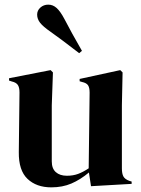

<svg xmlns="http://www.w3.org/2000/svg" viewBox="-20 -792 607 827"><path d="M61 -137 64 -394Q64 -416 56.5 -426.5Q49 -437 31 -441L19 -445V-455L198 -490L208 -480L203 -338V-97Q203 -66 220.5 -50.5Q238 -35 268 -35Q295 -35 316.5 -43Q338 -51 362 -67L366 -393Q366 -415 359 -425Q352 -435 333 -439L323 -442V-452L498 -490L508 -480L505 -338V-67Q505 -44 511.5 -32Q518 -20 537 -13L547 -10V0L372 10L363 -49Q326 -18 287.5 -1.5Q249 15 201 15Q137 15 98.5 -21.5Q60 -58 61 -137ZM198 -655Q166 -677 153 -693.5Q140 -710 140 -729Q140 -747 154 -759.5Q168 -772 188 -772Q208 -772 224 -757.5Q240 -743 257 -711Q288 -651 333 -573L321 -563Q242 -624 198 -655Z"/></svg>

Font: DeepMind Serif Display
Style: Regular
Weight: 800
Designer: Frank Grießhammer / Modifications: Colophon Foundry
Foundry: Colophon Foundry
Version: Version 5.002